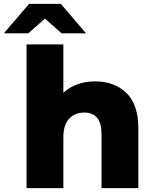

<svg xmlns="http://www.w3.org/2000/svg" viewBox="-76 -971 792 991"><path d="M638 -310V0H448V-279Q448 -390 359 -390Q310 -390 280.5 -358Q251 -326 251 -262V0H61V-742H251V-492Q282 -521 324 -536Q366 -551 414 -551Q515 -551 576.5 -491Q638 -431 638 -310ZM242 -799 156 -875 70 -799H-56L74 -951H238L368 -799Z"/></svg>

Font: Montserrat Alternates ExtraBold
Style: Regular
Weight: 800
Designer: Julieta Ulanovsky
Foundry: Julieta Ulanovsky
Version: Version 7.200